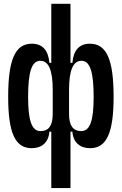

<svg xmlns="http://www.w3.org/2000/svg" viewBox="-20 -752 626 987"><path d="M443.4 9.8C527.8 9.8 564 -68.8 564 -253.9C564 -445.8 527.8 -527.3 442.4 -527.3C387.7 -527.3 357.9 -494.6 352.1 -428.7H342.3V-732.4H243.7V-428.7H233.9C228 -494.6 198.2 -527.3 143.6 -527.3C58.1 -527.3 22 -445.8 22 -253.9C22 -68.8 58.1 9.8 142.6 9.8C194.3 9.8 229.5 -19 233.9 -75.2H243.7V214.8H342.3V-75.2H352.1C356.4 -19 391.6 9.8 443.4 9.8ZM335 -166V-291C335 -390.6 356 -439.5 398.4 -439.5C442.4 -439.5 461.4 -384.3 461.4 -253.9C461.4 -130.4 442.4 -78.1 397.5 -78.1C355 -78.1 335 -107.4 335 -166ZM251 -291V-166C251 -107.4 231 -78.1 188.5 -78.1C143.6 -78.1 124.5 -130.4 124.5 -253.9C124.5 -384.3 143.6 -439.5 187.5 -439.5C230 -439.5 251 -390.6 251 -291Z"/></svg>

Font: Cascadia Mono NF
Style: Regular
Weight: 400
Monospace: yes
Designer: Aaron Bell
Foundry: Saja Typeworks
Version: Version 2404.023